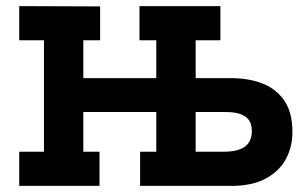

<svg xmlns="http://www.w3.org/2000/svg" viewBox="-20 -609 1008 629"><path d="M43 0V-112H124V-477H43V-589L308 -588V-477H253V-353H492V-477H437V-589H702V-477H621V-353H737Q796 -353 841 -335Q886 -317 912 -278.5Q938 -240 938 -176Q938 -128 916.5 -88Q895 -48 850.5 -24Q806 0 737 0H439V-112H492V-242H253V-112H306V0ZM621 -112H714Q736 -112 753 -116Q770 -120 781.5 -128Q793 -136 799 -149Q805 -162 805 -180Q805 -202 795.5 -215.5Q786 -229 767 -235.5Q748 -242 720 -242H621Z"/></svg>

Font: Podkova ExtraBold
Style: Regular
Weight: 800
Designer: Ilya Yudin
Foundry: Cyreal (www.cyreal.org)
Version: Version 2.103